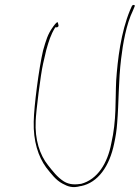

<svg xmlns="http://www.w3.org/2000/svg" viewBox="-20 -731 568 780"><path d="M155 -526C138 -454 118 -299 117 -237C115 -158 135 -95 168 -50C188 -25 207 1 234 15C256 27 275 34 307 25H309C378 11 425 -55 444 -149C450 -177 454 -202 456 -231C463 -315 461 -402 472 -492C479 -552 493 -633 520 -688L527 -705C529 -709 526 -711 523 -711C520 -711 518 -710 516 -707L508 -689C471 -599 458 -490 452 -404C448 -324 454 -243 432 -148C417 -69 377 -2 309 16H307C276 21 255 16 238 5C212 -12 194 -36 175 -60C142 -101 121 -164 125 -240C126 -275 145 -429 155 -472L168 -528C178 -563 186 -590 204 -619V-620H210C213 -620 215 -621 218 -625C218 -627 216 -638 214 -641C209 -641 199 -627 196 -623L195 -621L194 -620C174 -592 167 -568 155 -526ZM205 -638V-637ZM519 -686V-685Z"/></svg>

Font: Stray Cat
Style: HlCnObl
Weight: 100
Version: Version 1.0